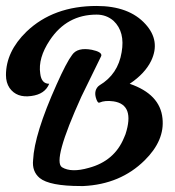

<svg xmlns="http://www.w3.org/2000/svg" viewBox="-20 -624 588 644"><path d="M304 -604Q413 -604 468 -543Q519 -487 487 -420Q466 -377 415 -343Q517 -308 525 -227Q533 -153 465 -86Q384 -6 260 0Q255 0 251 0Q146 0 113 -27Q87 -49 91 -87Q95 -174 170 -341Q203 -415 222 -440Q240 -466 288 -457Q321 -450 320 -438Q319 -436 319 -435Q319 -435 253 -300Q155 -84 188 -63Q219 -44 278 -61Q364 -84 396 -162Q399 -168 401 -174Q433 -273 361 -284Q332 -288 314 -280Q309 -277 304 -289Q293 -317 309 -334Q312 -337 314 -338Q376 -375 388 -449Q400 -517 361 -554Q337 -575 304 -575Q204 -575 147 -489Q107 -429 115 -377Q119 -343 145 -343Q131 -308 85 -302Q36 -295 12 -329Q0 -347 0 -372Q0 -451 69 -518Q159 -604 304 -604Z"/></svg>

Font: Sagha
Style: Regular
Weight: 400
Designer: MUHAMMAD YONI
Version: Version 001.000